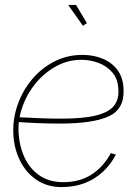

<svg xmlns="http://www.w3.org/2000/svg" viewBox="-20 -750 567 780"><path d="M230 10Q171 10 127.5 -20Q84 -50 60 -100Q36 -150 34 -210Q32 -269 52 -325.5Q72 -382 110 -427.5Q148 -473 200.5 -500Q253 -527 315 -527Q360 -527 397.5 -511.5Q435 -496 458 -464.5Q481 -433 482 -385Q485 -306 421 -277Q357 -248 225 -248Q184 -248 140.5 -249.5Q97 -251 43 -255L51 -274Q107 -271 148.5 -269.5Q190 -268 228 -268Q317 -268 368.5 -280.5Q420 -293 441.5 -318.5Q463 -344 461 -383Q460 -428 437 -455Q414 -482 380 -494.5Q346 -507 311 -507Q256 -507 208.5 -481Q161 -455 126 -413Q91 -371 72.5 -320.5Q54 -270 55 -221Q57 -161 78.5 -113Q100 -65 140 -37.5Q180 -10 237 -10Q305 -10 353.5 -42Q402 -74 430 -128L451 -122Q430 -82 398.5 -52.5Q367 -23 325 -6.5Q283 10 230 10ZM257 -730H289L333 -656L317 -645Z"/></svg>

Font: Raleway Thin
Style: Italic
Weight: 100
Italic angle: -12°
Designer: Matt McInerney, Pablo Impallari, Rodrigo Fuenzalida
Foundry: Matt McInerney, Pablo Impallari, Rodrigo Fuenzalida
Version: Version 4.026